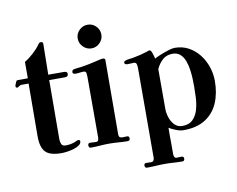

<svg xmlns="http://www.w3.org/2000/svg" viewBox="-97 -907 1518 1231"><g transform="rotate(-10 662.0 -291.5)"><path d="M371 -48Q371 -34 356.5 -23.5Q342 -13 320.5 -6.5Q299 0 277 3Q255 6 240 6Q165 6 136 -24.5Q107 -55 107 -126Q107 -212 108 -298Q109 -384 109 -470H63Q53 -470 46 -463.5Q39 -457 33 -457Q23 -457 23 -467Q23 -471 27 -482Q31 -493 33 -496Q36 -502 39 -503Q42 -504 48 -504H110V-611Q135 -625 165 -652Q195 -679 211 -702Q214 -707 219 -712.5Q224 -718 231 -718Q247 -718 246 -704L243 -504H346Q354 -504 360.5 -500.5Q367 -497 367 -488Q367 -469 346 -469H243L241 -83Q241 -67 247.5 -52.5Q254 -38 273 -38Q290 -38 307.5 -41Q325 -44 340 -51Q345 -53 349.5 -55.5Q354 -58 359 -58Q371 -58 371 -48Z M686 -12Q686 4 670 4Q641 4 611 1.5Q581 -1 551 -1Q521 -1 490.5 1.5Q460 4 430 4Q423 4 420 -1.5Q417 -7 417 -12Q417 -28 432 -28Q442 -28 451 -27Q460 -26 469 -26Q481 -26 484.5 -34Q488 -42 488 -52V-449Q488 -459 486 -471.5Q484 -484 470 -484Q457 -484 443 -482Q429 -480 415 -480Q409 -480 403.5 -483Q398 -486 398 -493Q398 -506 411 -510Q422 -512 434.5 -513.5Q447 -515 458 -516Q493 -521 526.5 -528.5Q560 -536 594 -544Q597 -544 600 -544.5Q603 -545 605 -545Q620 -545 620 -533Q620 -413 619 -292.5Q618 -172 618 -52Q618 -34 626 -29.5Q634 -25 646.5 -26Q659 -27 672 -27Q686 -27 686 -12ZM623 -699Q623 -668 600.5 -645Q578 -622 546 -622Q515 -622 492 -645Q469 -668 469 -699Q469 -731 492 -753.5Q515 -776 546 -776Q578 -776 600.5 -753.5Q623 -731 623 -699Z M1151 -266Q1151 -287 1150 -316.5Q1149 -346 1144.5 -377.5Q1140 -409 1129.5 -436.5Q1119 -464 1100 -481Q1081 -498 1051 -498Q1011 -498 985.5 -475Q960 -452 944 -417V-156Q944 -131 953.5 -101.5Q963 -72 983 -51.5Q1003 -31 1033 -31Q1077 -31 1101.5 -55.5Q1126 -80 1136.5 -117Q1147 -154 1149 -194.5Q1151 -235 1151 -266ZM1288 -280Q1288 -199 1261 -136.5Q1234 -74 1178 -38.5Q1122 -3 1036 -3Q1014 -3 987.5 -13.5Q961 -24 943 -35Q943 -13 942.5 9.5Q942 32 943 55V136Q943 145 946.5 154Q950 163 961 163Q969 163 977.5 162.5Q986 162 994 162Q1008 162 1008 177Q1008 193 993 193Q965 193 937 191Q909 189 880 189Q851 189 821 191Q791 193 762 193Q755 193 752 187.5Q749 182 749 177Q749 162 764 162Q772 162 780 162.5Q788 163 795 163Q806 163 811 155.5Q816 148 816 138Q816 -8 816.5 -154.5Q817 -301 817 -447Q817 -458 814 -471Q811 -484 796 -484Q786 -484 776.5 -483Q767 -482 757 -482Q751 -482 743.5 -484.5Q736 -487 736 -495Q736 -501 740 -504Q744 -507 749 -508Q760 -512 772 -513Q784 -514 795 -516Q846 -525 893 -540Q897 -542 901 -543.5Q905 -545 909 -545Q916 -545 921.5 -533Q927 -521 930.5 -507Q934 -493 936 -487Q950 -495 976 -505.5Q1002 -516 1028.5 -524.5Q1055 -533 1070 -533Q1121 -533 1161 -511Q1201 -489 1229.5 -452.5Q1258 -416 1273 -371Q1288 -326 1288 -280Z"/></g></svg>

Font: Kaisei Decol
Style: Bold
Weight: 700
Designer: Font-Kai, 金井和夫
Foundry: KAZUO KANAI
Version: Version 5.003